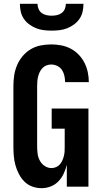

<svg xmlns="http://www.w3.org/2000/svg" viewBox="-20 -975 540 1003"><path d="M197 8Q172 8 148.5 -0.5Q125 -9 107.5 -26.5Q90 -44 78.5 -66.5Q67 -89 60.5 -112.5Q54 -136 52 -161Q50 -186 50 -210V-525Q50 -553 54 -580.5Q58 -608 69 -634Q80 -660 98 -681.5Q116 -703 140 -717.5Q164 -732 192 -737.5Q220 -743 248 -743Q274 -743 300 -738Q326 -733 349 -721Q372 -709 390.5 -690Q409 -671 421 -647.5Q433 -624 438.5 -598Q444 -572 444 -546H320Q320 -562 316.5 -578.5Q313 -595 304 -609Q295 -623 279.5 -630.5Q264 -638 248 -638Q235 -638 223 -633.5Q211 -629 202 -619.5Q193 -610 187.5 -598.5Q182 -587 179 -575Q176 -563 175 -550Q174 -537 174 -525V-210Q174 -191 176.5 -172Q179 -153 188 -136Q197 -119 213.5 -108Q230 -97 249 -97Q261 -97 273 -102Q285 -107 293 -116.5Q301 -126 306 -137.5Q311 -149 314 -161Q317 -173 317.5 -185.5Q318 -198 318 -210V-303H250V-408H442V0H329V-114Q323 -90 312.5 -67.5Q302 -45 285 -27.5Q268 -10 245 -1Q222 8 197 8ZM250 -815Q229 -815 208.5 -817.5Q188 -820 169 -827.5Q150 -835 133 -847.5Q116 -860 104.5 -877Q93 -894 88.5 -914Q84 -934 84 -955H176Q176 -941 181.5 -928Q187 -915 198 -907Q209 -899 222.5 -896Q236 -893 250 -893Q264 -893 277.5 -896Q291 -899 302 -907Q313 -915 318.5 -928Q324 -941 324 -955H416Q416 -934 411.5 -914Q407 -894 395.5 -877Q384 -860 367 -847.5Q350 -835 331 -827.5Q312 -820 291.5 -817.5Q271 -815 250 -815Z"/></svg>

Font: Iosevka Curly Extrabold
Style: Regular
Weight: 800
Monospace: yes
Designer: Belleve Invis
Foundry: Belleve Invis
Version: Version 22.1.2; ttfautohint (v1.8.4)